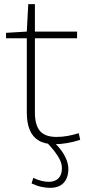

<svg xmlns="http://www.w3.org/2000/svg" viewBox="-20 -684 414 924"><path d="M243 10Q196 10 166.5 -7.5Q137 -25 123 -59Q109 -93 109 -142V-500H9V-526L109 -532L116 -664H148V-532H351V-500H148V-143Q148 -82 172.5 -53.5Q197 -25 252 -25Q280 -25 306.5 -30Q333 -35 359 -43L366 -11Q332 0 300.5 5Q269 10 243 10ZM140 172Q161 182 180 186.5Q199 191 214 191Q245 191 261.5 174Q278 157 278 126Q278 105 268 84.5Q258 64 241 42.5Q224 21 203 -1H237Q259 18 275 40Q291 62 300 85Q309 108 309 130Q309 155 300 175.5Q291 196 271.5 208Q252 220 221 220Q203 220 180.5 215.5Q158 211 132 199Z"/></svg>

Font: Georama ExtraLight
Style: Regular
Weight: 250
Version: Version 1.001